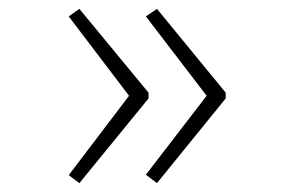

<svg xmlns="http://www.w3.org/2000/svg" viewBox="-20 -473 640 433"><path d="M159 -453 135 -436 271 -257 135 -78 159 -60 315 -251V-264ZM334 -453 309 -436 446 -257 309 -79 334 -60 489 -251V-264Z"/></svg>

Font: Noto Sans Mono ExtraLight
Style: Regular
Weight: 200
Designer: Monotype Design Team
Foundry: Monotype Imaging Inc.
Version: Version 2.014